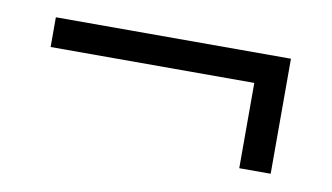

<svg xmlns="http://www.w3.org/2000/svg" viewBox="-37 -479 583 337"><g transform="rotate(10 254.5 -310.5)"><path d="M403 -208V-360H40V-413H459V-208Z"/></g></svg>

Font: Stick No Bills Light
Style: Regular
Weight: 300
Version: Version 2.000